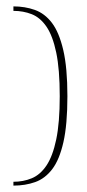

<svg xmlns="http://www.w3.org/2000/svg" viewBox="-20 -542 272 601"><path d="M22 -522Q58 -522 89 -511Q120 -500 142.5 -470.5Q165 -441 178 -385.5Q191 -330 191 -241Q191 -152 178.5 -97Q166 -42 143.5 -12.5Q121 17 90 28Q59 39 22 39V27Q53 27 79.5 16Q106 5 125.5 -24Q145 -53 156 -105.5Q167 -158 167 -241Q167 -325 156 -377.5Q145 -430 125.5 -458.5Q106 -487 79.5 -497.5Q53 -508 22 -508Z"/></svg>

Font: Genos Thin Thin
Style: Regular
Weight: 250
Version: Version 1.010